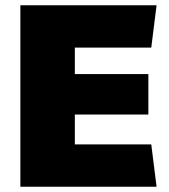

<svg xmlns="http://www.w3.org/2000/svg" viewBox="-20 -706 640 726"><path d="M57 0V-686H572L552 -526H263V-426H541V-273H263V-160H552L572 0Z"/></svg>

Font: Chivo Medium Black
Style: Regular
Weight: 900
Version: Version 2.002